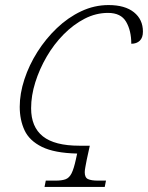

<svg xmlns="http://www.w3.org/2000/svg" viewBox="-20 -739 585 759"><path d="M156 0 161 -25H200Q225 -25 239.5 -30.5Q254 -36 263 -54Q272 -72 280 -109L285 -132Q195 -134 145.5 -158.5Q96 -183 77 -224Q58 -265 58 -317Q58 -369 76.5 -425.5Q95 -482 128 -534Q161 -586 205 -628Q249 -670 301 -694.5Q353 -719 409 -719Q474 -719 509.5 -690.5Q545 -662 545 -614Q545 -590 532.5 -578Q520 -566 499 -566Q499 -618 478.5 -653Q458 -688 407 -688Q359 -688 314.5 -665Q270 -642 231.5 -603Q193 -564 164.5 -515Q136 -466 119.5 -413.5Q103 -361 103 -311Q103 -237 149.5 -200Q196 -163 294 -163H335L323 -108Q320 -92 317.5 -79Q315 -66 315 -58Q315 -37 328 -31Q341 -25 367 -25H399L394 0Z"/></svg>

Font: Noto Serif ExtraLight
Style: Italic
Weight: 200
Italic angle: -12°
Designer: Monotype Design Team
Foundry: Monotype Imaging Inc.
Version: Version 2.014; ttfautohint (v1.8.4.7-5d5b)